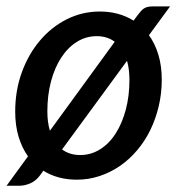

<svg xmlns="http://www.w3.org/2000/svg" viewBox="-22 -554 562 600"><path d="M218.5 7.5Q158 7.5 113.5 -20.5L103 -6Q90 11.5 72.5 19Q55 26.5 38 26.5H-1.5L65.5 -65.5Q46.5 -92 36 -127Q25.5 -162 25.5 -205.5Q25.5 -271 46.2 -328Q67 -385 102.8 -427.2Q138.5 -469.5 186.8 -493.8Q235 -518 290 -518Q349.5 -518 395.5 -489.5L406.5 -504.5Q412.5 -512.5 417.5 -518.2Q422.5 -524 427.8 -527.5Q433 -531 439.8 -532.5Q446.5 -534 456 -534H509.5L443.5 -444Q462.5 -417.5 473 -382.8Q483.5 -348 483.5 -305Q483.5 -262 474 -222Q464.5 -182 447.5 -147.2Q430.5 -112.5 406.2 -84Q382 -55.5 352.5 -35.2Q323 -15 289 -3.8Q255 7.5 218.5 7.5ZM126 -206.5Q126 -171 134 -145.5L336.5 -423.5Q313 -441 280.5 -441Q246.5 -441 218.2 -423.2Q190 -405.5 169.5 -374.2Q149 -343 137.5 -300Q126 -257 126 -206.5ZM228.5 -69.5Q262 -69.5 290.5 -87.2Q319 -105 339.2 -136.5Q359.5 -168 371 -211Q382.5 -254 382.5 -304.5Q382.5 -337.5 375 -364L172 -87Q195.5 -69.5 228.5 -69.5Z"/></svg>

Font: Lato Semibold
Style: Italic
Weight: 600
Italic angle: -7°
Designer: Lukasz Dziedzic
Foundry: tyPoland Lukasz Dziedzic
Version: Version 2.006; 2014-01-15